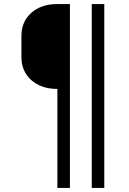

<svg xmlns="http://www.w3.org/2000/svg" viewBox="-20 -750 640 950"><path d="M264 180V-310Q184 -310 135 -353.5Q86 -397 86 -468V-572Q86 -643 135 -686.5Q184 -730 264 -730H326V180ZM434 180V-730H496V180Z"/></svg>

Font: Tiny ExtraLight
Style: Regular
Weight: 200
Monospace: yes
Designer: Philipp Nurullin, Konstantin Bulenkov
Foundry: JetBrains
Version: Version 2.251; ttfautohint (v1.8.4.7-5d5b)